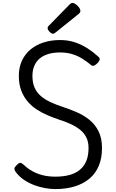

<svg xmlns="http://www.w3.org/2000/svg" viewBox="-20 -1275 795 1314"><path d="M359 19Q326 19 289 12.5Q252 6 214.5 -8Q177 -22 143 -45Q109 -68 85 -102Q78 -112 78.5 -121Q79 -130 93 -144Q107 -159 116.5 -160.5Q126 -162 145 -145Q170 -121 201.5 -103.5Q233 -86 272 -76Q311 -66 359 -66Q415 -66 457.5 -78Q500 -90 528.5 -114.5Q557 -139 571.5 -175.5Q586 -212 586 -262Q586 -303 571.5 -333Q557 -363 530.5 -385Q504 -407 467 -424.5Q430 -442 385 -456Q347 -469 307.5 -485.5Q268 -502 232.5 -525Q197 -548 169.5 -580Q142 -612 125.5 -655Q109 -698 109 -755Q109 -814 130 -859.5Q151 -905 189 -936.5Q227 -968 278.5 -984.5Q330 -1001 391 -1001Q446 -1001 492.5 -985.5Q539 -970 578.5 -944.5Q618 -919 653 -887Q664 -877 662 -866.5Q660 -856 649 -845Q637 -832 625.5 -826.5Q614 -821 603 -830Q573 -855 541.5 -874.5Q510 -894 473 -905Q436 -916 391 -916Q346 -916 311 -905.5Q276 -895 252 -875Q228 -855 215 -825Q202 -795 202 -755Q202 -707 217.5 -673.5Q233 -640 261 -616.5Q289 -593 327 -575.5Q365 -558 408 -544Q454 -529 502 -508.5Q550 -488 590 -456.5Q630 -425 654 -377.5Q678 -330 678 -262Q678 -193 656.5 -141Q635 -89 593.5 -53.5Q552 -18 492.5 0.5Q433 19 359 19ZM343 -1044Q332 -1044 319 -1057.5Q306 -1071 306 -1081Q306 -1085 307 -1089Q308 -1093 314 -1099L456 -1244Q461 -1249 465.5 -1252Q470 -1255 476 -1255Q486 -1255 498.5 -1246Q511 -1237 520.5 -1224.5Q530 -1212 530 -1202Q530 -1195 527.5 -1190Q525 -1185 515 -1177L362 -1054Q356 -1050 351.5 -1047Q347 -1044 343 -1044Z"/></svg>

Font: Playwrite PL
Style: Regular
Weight: 400
Designer: Veronika Burian, José Scaglione
Foundry: TypeTogether
Version: Version 1.002